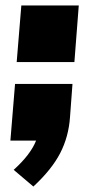

<svg xmlns="http://www.w3.org/2000/svg" viewBox="-20 -514 325 702"><path d="M268 -494 252 -287H41L58 -494ZM35 -207H245L236 -86Q231 -14 200 46Q169 106 102 168L30 107Q92 51 112 0H18Z"/></svg>

Font: Nunito Sans Heavy Heavy
Style: Italic
Weight: 400
Italic angle: -4.541°
Designer: Vernon Adams
Foundry: Vernon Adams
Version: Version 2.002